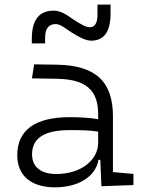

<svg xmlns="http://www.w3.org/2000/svg" viewBox="-20 -801 626 831"><path d="M418.9 4.9 557.6 0V-48.3L468.8 -56.2V-297.4C468.8 -448.7 393.6 -518.6 224.6 -521L127.9 -522.5L118.2 -461.9L228 -460C350.1 -457.5 404.8 -412.6 404.8 -307.1V-285.2C371.1 -291 328.1 -293.9 281.7 -293.9C132.3 -293.9 54.7 -237.8 54.7 -129.4C54.7 -41 114.3 9.8 218.3 9.8C319.3 9.8 394.5 -37.1 406.2 -109.4H414.1ZM404.8 -231.4V-182.6C404.8 -108.9 331.5 -47.9 223.6 -47.9C156.7 -47.9 118.7 -78.6 118.7 -133.3C118.7 -203.1 172.4 -237.8 279.8 -237.8C320.3 -237.8 366.7 -237.8 404.8 -231.4ZM117.7 -613.3H175.3V-637.7C175.3 -677.2 190.4 -696.8 221.2 -696.8C242.2 -696.8 264.6 -676.8 286.6 -662.6C321.3 -640.6 350.6 -625 374.5 -625C430.7 -625 458.5 -664.1 458.5 -742.2V-781.2H401.9V-737.3C401.9 -701.2 390.6 -683.1 368.7 -683.1C352.5 -683.1 327.6 -696.3 292.5 -720.2C265.6 -739.3 241.2 -754.9 212.4 -754.9C148.9 -754.9 117.7 -714.4 117.7 -632.8Z"/></svg>

Font: Cascadia Code Light
Style: Regular
Weight: 300
Monospace: yes
Designer: Aaron Bell
Foundry: Saja Typeworks
Version: Version 2404.023